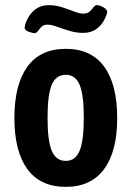

<svg xmlns="http://www.w3.org/2000/svg" viewBox="-20 -720 510 747"><path d="M236 7Q137 7 86.5 -62Q36 -131 36 -261Q36 -391 86.5 -460.5Q137 -530 236 -530Q335 -530 385.5 -460.5Q436 -391 436 -261Q436 -131 385 -62Q334 7 236 7ZM236 -94Q273 -94 289.5 -133Q306 -172 306 -262Q306 -352 289.5 -390.5Q273 -429 236 -429Q198 -429 181.5 -390.5Q165 -352 165 -262Q165 -172 181.5 -133Q198 -94 236 -94ZM114 -591Q107 -591 91.5 -596.5Q76 -602 76 -612Q76 -618 78 -624.5Q80 -631 82 -636Q110 -700 169 -700Q196 -700 221 -692Q246 -684 267.5 -675.5Q289 -667 304 -667Q320 -667 329 -675.5Q338 -684 344 -692Q350 -700 357 -700Q368 -700 382.5 -691.5Q397 -683 397 -674Q397 -667 388 -647Q376 -622 355 -607Q334 -592 304 -592Q277 -592 250.5 -600Q224 -608 202 -616Q180 -624 165 -624Q149 -624 141 -615.5Q133 -607 127.5 -599Q122 -591 114 -591Z"/></svg>

Font: Asap Condensed SemiBold
Style: Regular
Weight: 600
Width: 3
Designer: Pablo Cosgaya
Foundry: Omnibus-Type
Version: Version 3.001; ttfautohint (v1.8.4.7-5d5b)